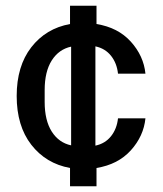

<svg xmlns="http://www.w3.org/2000/svg" viewBox="-20 -590 578 680"><path d="M228 69.8V4.9Q142.6 -10.7 90.8 -77.4Q39.1 -144 39.1 -250Q39.1 -356 90.8 -422.6Q142.6 -489.3 228 -504.9V-569.8H321.8V-504.9Q397.9 -492.7 443.4 -442.4Q488.8 -392.1 495.1 -329.1H397.9Q394 -366.2 373.3 -392.3Q352.5 -418.5 317.9 -425.8V-74.2Q352.5 -81.5 373.3 -107.7Q394 -133.8 397.9 -170.9H495.1Q488.8 -107.9 443.4 -57.6Q397.9 -7.3 321.8 4.9V69.8ZM138.2 -229Q138.2 -163.6 163.3 -124Q188.5 -84.5 231.9 -75.2V-424.8Q188.5 -415.5 163.3 -376Q138.2 -336.4 138.2 -271Z"/></svg>

Font: TASA Orbiter Deck Medium
Style: Regular
Weight: 500
Designer: Weizhong Zhang
Version: Version 1.000;Glyphs 3.1.2 (3151)